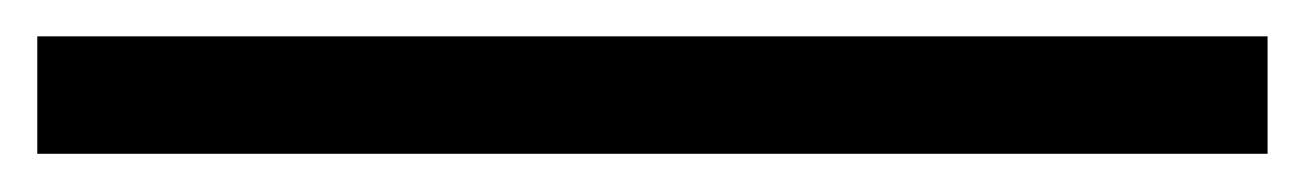

<svg xmlns="http://www.w3.org/2000/svg" viewBox="-20 24 700 103"><path d="M0 106.5H660V43.5H0Z"/></svg>

Font: Eudonet
Style: Regular
Weight: 400
Designer: Mikhail Sharanda
Foundry: Mikhail Sharanda
Version: Version 4.503;Glyphs 3.1.2 (3151)